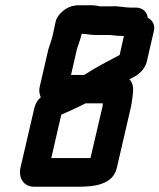

<svg xmlns="http://www.w3.org/2000/svg" viewBox="-20 -671 606 730"><path d="M305 -278H371C371 -272 370 -267 369 -263L324 -70H175L213 -235C244 -249 275 -262 305 -278ZM302 -542C315 -540 330 -538 346 -538H397C410 -536 436 -534 451 -534L435 -462C416 -452 398 -442 382 -434L364 -424C350 -417 334 -407 321 -399C315 -394 306 -391 300 -386H250L272 -482C273 -487 276 -495 280 -506L289 -535L290 -542ZM110 39H277C339 39 409 31 424 -32L478 -265C480 -274 481 -284 483 -296C488 -333 489 -350 472 -370C473 -370 474 -370 475 -371C503 -384 527 -402 537 -432L565 -553C571 -577 558 -596 542 -603C540 -623 524 -642 498 -642H478C455 -642 428 -649 405 -647H359C347 -650 331 -652 316 -651H285C279 -651 272 -651 265 -650C236 -647 201 -621 192 -591L180 -535C176 -518 169 -500 164 -484L131 -341C128 -328 129 -315 135 -301C121 -289 114 -275 110 -258L58 -34C49 6 70 39 110 39Z"/></svg>

Font: Electronic
Style: ExHvIt
Weight: 900
Version: Version 1.011